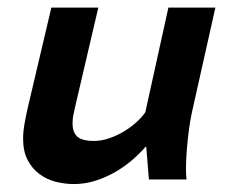

<svg xmlns="http://www.w3.org/2000/svg" viewBox="-20 -459 596 491"><path d="M231.4 -439.5 173.3 -190.9Q170.9 -179.2 168.2 -168Q165.5 -156.7 165.5 -143.1Q165.5 -121.6 177.2 -110.1Q189 -98.6 220.7 -98.6Q239.7 -98.6 259.5 -105.5Q279.3 -112.3 297.1 -123Q314.9 -133.8 329.1 -146.7Q343.3 -159.7 351.6 -171.9L410.6 -439.5H530.8L471.7 -175.8Q468.3 -161.1 465.3 -142.1Q462.4 -123 460.2 -102.5Q458 -82 456.8 -62.3Q455.6 -42.5 455.6 -26.9Q455.6 -20 455.8 -14.9Q456.1 -9.8 457 0H360.8L354 -83.5L352.5 -84Q338.9 -67.9 319.3 -50.8Q299.8 -33.7 275.9 -19.8Q252 -5.9 224.9 2.9Q197.8 11.7 168.9 11.7Q146 11.7 122.8 5.9Q99.6 0 81.1 -13.7Q62.5 -27.3 50.8 -49.6Q39.1 -71.8 39.1 -104Q39.1 -123 43 -144.3Q46.9 -165.5 50.8 -182.6L111.3 -439.5Z"/></svg>

Font: PT Astra Sans
Style: Bold Italic
Weight: 700
Italic angle: -16°
Designer: A.Korolkova, I. Chaeva
Foundry: ParaType Ltd
Version: Version 1.002W